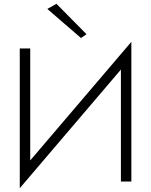

<svg xmlns="http://www.w3.org/2000/svg" viewBox="-20 -955 795 1010"><path d="M668 -650 671 -735 87 -50 84 35ZM139 -700H84V35L139 -40ZM671 -735 616 -661V0H671ZM229 -908 406 -755 435 -775 277 -935Z"/></svg>

Font: NM-font
Style: Light
Weight: 500
Designer: ""
Foundry: ""
Version: ""